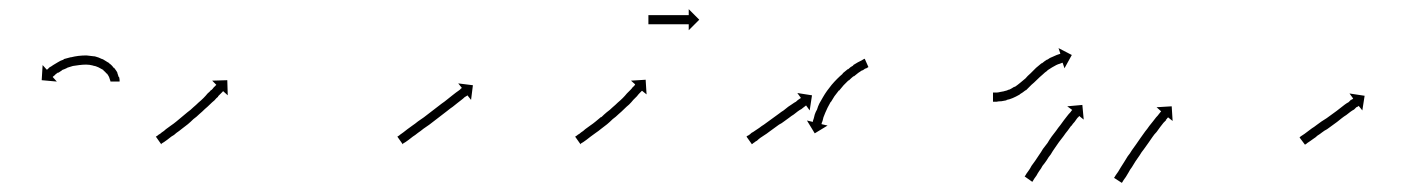

<svg xmlns="http://www.w3.org/2000/svg" viewBox="-20 -385 3104 419"><path d="M221 -208Q221 -208 221 -208Q221 -208 221 -208Q221 -208 221 -208Q221 -208 221 -208Q221 -209 220 -211Q220 -211 220 -211Q220 -211 220 -211Q220 -211 220 -211Q220 -211 220 -211Q219 -214 218 -217Q218 -217 218 -217Q218 -217 218 -217Q218 -217 218 -217Q218 -217 218 -217Q216 -221 213 -225Q213 -225 213 -225Q213 -225 213 -224Q213 -224 213 -224Q213 -224 213 -224Q210 -228 205 -232Q205 -232 205 -232Q205 -232 205 -232Q206 -232 206 -232Q206 -232 206 -232Q201 -235 195 -238Q195 -238 195 -238Q195 -238 195 -238Q195 -238 195 -238Q195 -238 195 -238Q189 -241 182 -242Q182 -242 182 -242Q182 -242 182 -242Q182 -242 182.5 -242Q183 -242 183 -242Q175 -244 168 -244Q168 -244 168 -244Q168 -244 168 -244Q168 -244 168 -244Q168 -244 168 -244Q161 -244 153 -243Q153 -243 153 -243Q153 -243 153 -243Q153 -243 153 -243Q153 -243 153 -243Q146 -242 139 -241Q139 -241 139 -241Q139 -241 139 -241Q139 -241 139 -241Q139 -241 139 -241Q133 -239 126 -237Q126 -237 126 -237Q126 -237 126 -237Q127 -237 127 -237Q127 -237 127 -237Q121 -234 115 -232Q115 -232 115.5 -232Q116 -232 116 -232Q116 -232 116 -232Q116 -232 116 -232Q111 -229 107 -226Q107 -226 107 -226Q107 -226 107 -226Q107 -227 107 -227Q107 -227 107 -227Q103 -224 100 -222Q100 -222 100.5 -222Q101 -222 101 -222Q101 -222 101 -222Q101 -222 101 -222Q98 -220 97 -219Q97 -219 97 -219Q97 -219 97 -219Q97 -219 97 -219Q97 -219 97 -219Q96 -218 95 -217L104 -207L71 -210L73 -243L82 -233Q83 -233 84 -234Q84 -234 84 -234Q84 -234 84 -234Q84 -234 84 -234Q84 -234 84 -234Q86 -236 88 -238Q88 -238 88 -238Q88 -238 88 -238Q88 -238 88 -238Q88 -238 88 -238Q92 -240 96 -243Q96 -243 96 -243Q96 -243 96 -243Q96 -243 96 -243Q96 -243 96 -243Q101 -246 106 -249Q106 -249 106 -249Q106 -249 106 -249Q106 -249 106 -249Q106 -249 106 -249Q112 -253 119 -255Q119 -255 119 -255Q119 -255 119 -255Q119 -255 119 -255.5Q119 -256 119 -256Q126 -258 134 -260Q134 -260 134 -260Q134 -260 134 -260Q134 -260 134.5 -260Q135 -260 135 -260Q143 -262 151 -263Q151 -263 151 -263Q151 -263 151 -263Q151 -263 151 -263Q151 -263 151 -263Q160 -264 168 -264Q168 -264 168.5 -264Q169 -264 169 -264Q169 -264 169 -264Q169 -264 169 -264Q178 -263 186 -262Q186 -262 186 -262Q186 -262 187 -262Q187 -262 187 -262Q187 -262 187 -262Q195 -260 203 -256Q203 -256 203 -256Q203 -256 203 -256Q203 -256 203.5 -256Q204 -256 204 -256Q211 -252 217 -248Q217 -248 217.5 -248Q218 -248 218 -248Q218 -248 218 -247.5Q218 -247 218 -247Q224 -243 228 -237Q228 -237 228 -237Q228 -237 229 -237Q229 -237 229 -237Q229 -237 229 -237Q233 -232 236 -227Q236 -227 236 -226.5Q236 -226 236 -226Q236 -226 236 -226Q236 -226 236 -226Q238 -221 239 -217Q239 -217 239 -217Q239 -217 240 -217Q240 -217 240 -216.5Q240 -216 240 -216Q241 -213 241 -210Q241 -210 241 -210Q241 -210 241 -210Q241 -210 241 -209.5Q241 -209 241 -209Q241 -208 241 -207H221Q221 -207 221 -208Z M322 -88Q324 -89 326 -91Q330 -93 333 -96Q338 -99 342 -103Q348 -107 353 -111Q353 -111 353 -111Q353 -111 353 -111Q353 -111 353 -111Q353 -111 353 -111Q359 -115 365 -120Q365 -120 365 -120Q365 -120 365 -120Q365 -120 365 -120Q365 -120 365 -120Q371 -125 377 -130Q377 -130 377 -130Q377 -130 377 -130Q377 -130 377 -130Q377 -130 377 -130Q383 -135 389 -140Q389 -140 389 -140Q389 -140 389 -140Q389 -140 389 -140Q389 -140 389 -140Q396 -145 402 -151Q402 -151 402 -151Q402 -151 402 -151Q402 -151 402 -151Q402 -151 402 -151Q408 -156 413 -161Q413 -161 413 -161Q413 -161 413 -161Q413 -161 413 -161Q413 -161 413 -161Q419 -166 424 -171Q424 -171 424 -171Q424 -171 424 -171Q424 -171 424 -171Q424 -171 424 -171Q429 -176 433 -181Q438 -185 441 -189V-188Q445 -192 447 -195Q450 -197 451 -199Q452 -199 452 -200L443 -209L476 -210L477 -177L467 -186Q466 -186 466 -185Q464 -183 462 -181Q459 -178 456 -175V-174Q452 -171 448 -166Q443 -162 438 -157Q438 -157 438 -157Q438 -157 438 -157Q438 -157 438 -157Q438 -157 438 -157Q433 -152 427 -147Q427 -147 427 -147Q427 -147 427 -147Q427 -147 427 -147Q427 -147 427 -147Q421 -141 415 -136Q415 -136 415 -136Q415 -136 415 -136Q415 -136 415 -136Q415 -136 415 -136Q409 -130 402 -125Q402 -125 402 -125Q402 -125 402 -125Q402 -125 402 -125Q402 -125 402 -125Q396 -119 390 -114Q390 -114 390 -114Q390 -114 390 -114Q390 -114 390 -114Q390 -114 390 -114Q383 -109 377 -104Q377 -104 377 -104Q377 -104 377 -104Q377 -104 377 -104Q377 -104 377 -104Q371 -99 365 -95Q365 -95 365 -95Q365 -95 365 -95Q365 -95 365 -95Q365 -95 365 -95Q360 -90 354 -87Q349 -83 345 -80Q341 -77 338 -75Q335 -73 333 -72Q332 -71 332 -70L320 -87Q321 -87 322 -88Z M849 -88Q851 -89 853 -91Q856 -93 860 -96Q864 -99 869 -103Q874 -107 880 -111Q886 -115 892 -120Q898 -124 905 -129Q911 -134 918 -139Q924 -144 931 -149Q937 -154 944 -159Q950 -163 956 -168Q961 -172 966 -176Q971 -180 975 -183Q979 -186 982 -188Q985 -190 986 -192Q987 -192 988 -193L980 -203L1012 -199L1008 -167L1000 -177Q1000 -177 999 -176Q997 -175 994 -173Q991 -170 987 -167Q983 -164 978 -160Q973 -156 968 -152Q962 -148 956 -143Q950 -138 943 -133Q937 -128 930 -123Q923 -118 917 -113Q910 -108 904 -104Q898 -99 892 -95Q886 -90 881 -87Q876 -83 872 -80Q868 -77 865 -75Q862 -73 860 -72Q859 -71 859 -70L847 -87Q848 -87 849 -88Z M1237 -88Q1239 -89 1241 -91Q1245 -93 1248 -96Q1253 -99 1257 -103Q1263 -107 1268 -111Q1268 -111 1268 -111Q1268 -111 1268 -111Q1268 -111 1268 -111Q1268 -111 1268 -111Q1274 -115 1280 -120Q1280 -120 1280 -120Q1280 -120 1280 -120Q1280 -120 1280 -120Q1280 -120 1280 -120Q1286 -125 1292 -130Q1292 -130 1292 -130Q1292 -130 1292 -130Q1292 -130 1292 -129.5Q1292 -129 1292 -129Q1298 -135 1304 -140Q1304 -140 1304 -140Q1304 -140 1304 -140Q1304 -140 1304 -140Q1304 -140 1304 -140Q1311 -145 1317 -151Q1317 -151 1317 -151Q1317 -151 1317 -151Q1317 -151 1317 -151Q1317 -151 1317 -151Q1323 -156 1328 -161Q1328 -161 1328 -161Q1328 -161 1328 -161Q1328 -161 1328 -161Q1328 -161 1328 -161Q1334 -166 1339 -171Q1339 -171 1339 -171Q1339 -171 1339 -171Q1339 -171 1339 -171Q1339 -171 1339 -171Q1344 -176 1348 -181Q1348 -181 1348 -181Q1348 -181 1348 -181Q1348 -181 1348 -181Q1348 -181 1348 -181Q1352 -185 1356 -189Q1359 -192 1361 -195Q1364 -197 1365 -199Q1366 -200 1366 -201L1357 -209L1389 -211L1391 -179L1381 -187Q1381 -187 1380 -186Q1378 -184 1376 -182Q1373 -179 1370 -175Q1366 -171 1362 -167Q1362 -167 1362 -167Q1362 -167 1362 -167Q1362 -167 1362 -167Q1362 -167 1362 -167Q1358 -162 1353 -157Q1353 -157 1353 -157Q1353 -157 1353 -157Q1353 -157 1353 -157Q1353 -157 1353 -157Q1347 -152 1342 -147Q1342 -147 1342 -147Q1342 -147 1342 -147Q1342 -147 1342 -147Q1342 -147 1342 -147Q1336 -141 1330 -136Q1330 -136 1330 -136Q1330 -136 1330 -136Q1330 -136 1330 -136Q1330 -136 1330 -136Q1324 -130 1317 -125Q1317 -125 1317 -125Q1317 -125 1317 -125Q1317 -125 1317 -125Q1317 -125 1317 -125Q1311 -119 1305 -114Q1305 -114 1305 -114Q1305 -114 1305 -114Q1305 -114 1305 -114Q1305 -114 1305 -114Q1298 -109 1292 -104Q1292 -104 1292 -104Q1292 -104 1292 -104Q1292 -104 1292 -104Q1292 -104 1292 -104Q1286 -99 1280 -95Q1280 -95 1280 -95Q1280 -95 1280 -95Q1280 -95 1280 -95Q1280 -95 1280 -95Q1275 -91 1269 -87Q1264 -83 1260 -80Q1256 -77 1253 -75Q1250 -73 1248 -72Q1247 -71 1247 -70L1235 -87Q1236 -87 1237 -88ZM1396 -352Q1397 -352 1397.5 -352Q1398 -352 1399 -352Q1400 -352 1401 -352Q1402 -352 1403 -352Q1404 -352 1405.5 -352Q1407 -352 1409 -352Q1410 -352 1412 -352Q1414 -352 1415 -352Q1417 -352 1419 -352Q1421 -352 1423 -352Q1425 -352 1427 -352Q1429 -352 1431 -352Q1433 -352 1435 -352Q1437 -352 1439 -352Q1441 -352 1443 -352Q1445 -352 1447 -352Q1449 -352 1451 -352Q1453 -352 1455 -352Q1457 -352 1458.5 -352Q1460 -352 1462 -352Q1464 -352 1465.5 -352Q1467 -352 1469 -352Q1470 -352 1471.5 -352Q1473 -352 1474 -352Q1476 -352 1477 -352Q1478 -352 1479 -352Q1479 -352 1480 -352Q1481 -352 1482 -352Q1482 -352 1482 -352Q1482 -352 1483 -352V-365L1506 -342L1483 -319V-332Q1482 -332 1482 -332Q1482 -332 1482 -332Q1481 -332 1480 -332Q1479 -332 1479 -332Q1478 -332 1477 -332Q1476 -332 1474 -332Q1473 -332 1471.5 -332Q1470 -332 1469 -332Q1467 -332 1465.5 -332Q1464 -332 1462 -332Q1460 -332 1458.5 -332Q1457 -332 1455 -332Q1453 -332 1451 -332Q1449 -332 1447 -332Q1445 -332 1443 -332Q1441 -332 1439 -332Q1437 -332 1435 -332Q1433 -332 1431 -332Q1429 -332 1427 -332Q1425 -332 1423 -332Q1421 -332 1419 -332Q1417 -332 1415 -332Q1414 -332 1412 -332Q1410 -332 1409 -332Q1407 -332 1405.5 -332Q1404 -332 1403 -332Q1402 -332 1401 -332Q1400 -332 1399 -332Q1398 -332 1397.5 -332Q1397 -332 1396 -332Q1396 -332 1395.5 -332Q1395 -332 1395 -332V-352Q1395 -352 1395.5 -352Q1396 -352 1396 -352Z M1610 -88Q1612 -89 1614 -90Q1617 -92 1620 -95Q1624 -97 1628 -100Q1632 -103 1637 -106Q1642 -110 1647 -113Q1652 -117 1658 -121Q1663 -125 1669 -129Q1674 -133 1680 -137Q1685 -141 1690 -144Q1695 -148 1700 -152Q1705 -155 1709 -158Q1713 -161 1717 -163Q1720 -166 1723 -168Q1725 -169 1726 -170Q1727 -171 1728 -171L1720 -182L1752 -177L1747 -144L1739 -155Q1739 -155 1738 -154Q1737 -153 1736 -152.5Q1735 -152 1734 -151Q1732 -149 1729 -147Q1725 -145 1721 -142Q1717 -139 1712 -135Q1707 -132 1702 -128Q1697 -124 1691 -120Q1686 -116 1680 -113Q1675 -109 1669 -105Q1664 -101 1658 -97Q1653 -93 1648 -90Q1644 -87 1639 -84Q1635 -81 1632 -78Q1628 -76 1626 -74Q1624 -73 1622 -71Q1621 -71 1621 -70L1609 -87Q1610 -87 1610 -88ZM1874 -238Q1874 -238 1874 -238Q1874 -238 1874 -238Q1874 -238 1874 -238Q1874 -238 1874 -238Q1872 -237 1869 -235Q1869 -235 1869 -235Q1869 -235 1869 -235Q1869 -235 1869 -235.5Q1869 -236 1869 -236Q1866 -234 1862 -231Q1862 -231 1862 -231.5Q1862 -232 1862 -232Q1862 -232 1862 -232Q1862 -232 1862 -232Q1858 -229 1853 -226Q1853 -226 1853 -226Q1853 -226 1853 -226Q1853 -226 1853 -226Q1853 -226 1853 -226Q1848 -222 1843 -218Q1843 -218 1843 -218Q1843 -218 1843 -219Q1843 -219 1843 -219Q1843 -219 1843 -219Q1837 -214 1832 -209Q1832 -209 1832 -209Q1832 -209 1832 -210Q1832 -210 1832 -210Q1832 -210 1832 -210Q1826 -204 1821 -199Q1821 -199 1821 -199Q1821 -199 1821 -199Q1821 -199 1821 -199Q1821 -199 1821 -199Q1816 -193 1811 -187Q1811 -187 1811 -187Q1811 -187 1811 -187Q1811 -187 1811 -187.5Q1811 -188 1811 -188Q1806 -181 1801 -175Q1801 -175 1801 -175Q1801 -175 1801 -175Q1801 -175 1801 -175Q1801 -175 1801 -175Q1797 -169 1793 -162Q1793 -162 1793 -162Q1793 -162 1793 -162Q1793 -163 1793 -163Q1793 -163 1793 -163Q1789 -156 1786 -150Q1786 -150 1786 -150Q1786 -150 1786 -150Q1786 -150 1786 -150Q1786 -150 1786 -150Q1783 -144 1781 -139Q1781 -139 1781 -139Q1781 -139 1781 -139Q1781 -139 1781 -139Q1781 -139 1781 -139Q1779 -134 1777 -129Q1777 -129 1777 -129Q1777 -129 1777 -129Q1777 -129 1777 -129Q1777 -129 1777 -129Q1776 -125 1775 -121Q1775 -121 1775 -121Q1775 -121 1775 -121Q1775 -121 1775 -121Q1775 -121 1775 -121Q1774 -118 1773 -116Q1773 -116 1773 -116Q1773 -116 1773 -116Q1773 -116 1773 -116Q1773 -116 1773 -116Q1773 -115 1773 -114L1786 -111L1758 -94L1741 -122L1754 -119Q1754 -120 1754 -121Q1754 -121 1754 -121Q1754 -121 1754 -121Q1754 -121 1754 -121Q1754 -121 1754 -121Q1755 -123 1756 -127Q1756 -127 1756 -127Q1756 -127 1756 -127Q1756 -127 1756 -127Q1756 -127 1756 -127Q1757 -131 1758 -135Q1758 -135 1758 -135Q1758 -135 1758 -135Q1758 -135 1758 -135Q1758 -135 1758 -135Q1760 -141 1763 -146Q1763 -146 1763 -146Q1763 -146 1763 -146Q1763 -146 1763 -146Q1763 -146 1763 -146Q1765 -153 1768 -159Q1768 -159 1768 -159Q1768 -159 1768 -159Q1768 -159 1768 -159Q1768 -159 1768 -159Q1772 -166 1776 -173Q1776 -173 1776 -173Q1776 -173 1776 -173Q1776 -173 1776 -173Q1776 -173 1776 -173Q1780 -180 1785 -187Q1785 -187 1785 -187Q1785 -187 1785 -187Q1785 -187 1785 -187Q1785 -187 1785 -187Q1790 -194 1795 -200Q1795 -200 1795 -200Q1795 -200 1795 -200Q1795 -200 1795 -200Q1795 -200 1795 -200Q1801 -207 1807 -213Q1807 -213 1807 -213Q1807 -213 1807 -213Q1807 -213 1807 -213Q1807 -213 1807 -213Q1813 -219 1819 -224Q1819 -224 1819 -224Q1819 -224 1819 -224Q1819 -224 1819 -224.5Q1819 -225 1819 -225Q1825 -230 1830 -234Q1830 -234 1830.5 -234Q1831 -234 1831 -234Q1831 -234 1831 -234Q1831 -234 1831 -234Q1836 -239 1842 -242Q1842 -242 1842 -242Q1842 -242 1842 -242Q1842 -243 1842 -243Q1842 -243 1842 -243Q1847 -246 1852 -249Q1852 -249 1852 -249Q1852 -249 1852 -249Q1852 -249 1852 -249Q1852 -249 1852 -249Q1856 -251 1860 -253Q1860 -253 1860 -253Q1860 -253 1860 -253Q1860 -253 1860 -253Q1860 -253 1860 -253Q1863 -255 1865 -256Q1865 -256 1865 -256Q1865 -256 1865 -256Q1865 -256 1865 -256Q1865 -256 1865 -256Q1866 -256 1867 -257L1875 -239Q1875 -238 1874 -238Z M2149 -183Q2149 -183 2149 -183Q2149 -183 2149 -183Q2149 -183 2149 -183Q2149 -183 2149 -183Q2151 -183 2154 -183Q2154 -183 2154 -183Q2154 -183 2154 -183Q2154 -183 2154 -183Q2154 -183 2154 -183Q2157 -183 2162 -184Q2162 -184 2162 -184Q2162 -184 2162 -184Q2162 -184 2161.5 -184Q2161 -184 2161 -184Q2166 -185 2172 -186Q2172 -186 2172 -186Q2172 -186 2171 -186Q2171 -186 2171 -186Q2171 -186 2171 -186Q2177 -187 2183 -190Q2183 -190 2183 -190Q2183 -190 2183 -190Q2182 -189 2182 -189Q2182 -189 2182 -189Q2188 -192 2194 -196Q2194 -196 2194 -196Q2194 -196 2194 -195Q2194 -195 2194 -195Q2194 -195 2194 -195Q2200 -199 2206 -204Q2206 -204 2206 -204Q2206 -204 2206 -204Q2206 -204 2206 -204Q2206 -204 2206 -204Q2212 -209 2218 -214Q2218 -214 2218 -214Q2218 -214 2218 -214Q2218 -214 2218 -214Q2218 -214 2218 -214Q2222 -219 2229 -225Q2236 -232 2241 -237Q2241 -237 2241 -237Q2241 -237 2241 -237Q2241 -237 2241 -237Q2241 -237 2241 -237Q2247 -242 2253 -247Q2253 -247 2253 -247Q2253 -247 2254 -247Q2254 -247 2254 -247Q2254 -247 2254 -247Q2260 -252 2265 -255Q2265 -255 2265.5 -255Q2266 -255 2266 -255Q2266 -255 2266 -255Q2266 -255 2266 -255Q2271 -259 2277 -261Q2277 -261 2277 -261Q2277 -261 2277 -261Q2277 -261 2277 -261Q2277 -261 2277 -261Q2282 -263 2286 -265Q2286 -265 2286 -265Q2286 -265 2286 -265Q2286 -265 2286 -265Q2286 -265 2286 -265Q2289 -266 2292 -267Q2292 -267 2292 -267Q2292 -267 2292 -267Q2292 -267 2292 -267Q2292 -267 2292 -267Q2293 -267 2294 -268L2290 -280L2319 -265L2303 -236L2299 -248Q2299 -248 2298 -248Q2298 -248 2298 -248Q2298 -248 2298 -248Q2298 -248 2298 -248Q2298 -248 2298 -248Q2295 -247 2293 -246Q2293 -246 2293 -246Q2293 -246 2293 -246Q2293 -246 2293 -246Q2293 -246 2293 -246Q2289 -245 2285 -243Q2285 -243 2285 -243Q2285 -243 2285 -243Q2285 -243 2285 -243Q2285 -243 2285 -243Q2281 -241 2276 -238Q2276 -238 2276 -238Q2276 -238 2276 -238Q2276 -238 2276 -238Q2276 -238 2276 -238Q2271 -235 2265 -231Q2265 -231 2265.5 -231Q2266 -231 2266 -231Q2266 -231 2266 -231Q2266 -231 2266 -231Q2260 -227 2255 -222Q2255 -222 2255 -222Q2255 -222 2255 -222Q2255 -222 2255 -222Q2255 -222 2255 -222Q2249 -217 2243 -211Q2236 -204 2231 -200Q2231 -200 2231 -200Q2231 -200 2231 -200Q2231 -200 2231 -200Q2231 -200 2231 -200Q2225 -194 2219 -188Q2219 -188 2218.5 -188Q2218 -188 2218 -188Q2218 -188 2218 -188Q2218 -188 2218 -188Q2212 -183 2205 -179Q2205 -179 2205 -178.5Q2205 -178 2205 -178Q2204 -178 2204 -178Q2204 -178 2204 -178Q2197 -174 2190 -171Q2190 -171 2190 -171Q2190 -171 2190 -171Q2190 -171 2190 -171Q2190 -171 2190 -171Q2183 -168 2177 -167Q2177 -167 2176.5 -166.5Q2176 -166 2176 -166Q2176 -166 2176 -166Q2176 -166 2176 -166Q2170 -165 2165 -164Q2165 -164 2164.5 -164Q2164 -164 2164 -164Q2164 -164 2164 -164Q2164 -164 2164 -164Q2159 -164 2155 -163Q2155 -163 2155 -163Q2155 -163 2155 -163Q2155 -163 2155 -163Q2155 -163 2155 -163Q2152 -163 2149 -163Q2149 -163 2149 -163Q2149 -163 2149 -163Q2149 -163 2149 -163Q2149 -163 2149 -163Q2148 -163 2147 -163V-183Q2148 -183 2149 -183ZM2217 -1Q2218 -3 2220 -6Q2222 -9 2225 -13Q2228 -17 2231 -23Q2235 -28 2239 -34Q2243 -40 2247 -46Q2252 -53 2256 -60Q2261 -66 2266 -73Q2270 -80 2275 -87Q2280 -94 2285 -100Q2289 -106 2294 -112Q2298 -118 2302 -123Q2306 -128 2309 -132Q2312 -136 2315 -139Q2317 -141 2318 -143Q2319 -144 2320 -145L2309 -153L2342 -156L2345 -124L2335 -132Q2334 -131 2334 -130Q2332 -129 2330 -126Q2328 -123 2325 -119Q2321 -115 2318 -110V-111Q2314 -105 2310 -100Q2305 -94 2301 -88Q2296 -82 2291 -75Q2287 -69 2282 -62Q2277 -55 2273 -48Q2268 -42 2264 -35Q2260 -29 2255 -23Q2252 -17 2248 -12Q2244 -6 2242 -2Q2239 2 2237 5Q2235 8 2234 10Q2233 11 2233 12L2216 0Q2217 -1 2217 -1ZM2412 2Q2413 0 2415 -3Q2417 -6 2420 -10Q2423 -15 2426 -20Q2429 -25 2433 -31Q2437 -37 2441 -44Q2446 -50 2450 -57Q2455 -64 2460 -71Q2465 -78 2469 -84Q2469 -84 2469 -84Q2469 -84 2469 -84Q2469 -84 2469 -84Q2469 -84 2469 -84Q2474 -91 2479 -98Q2479 -98 2479 -98Q2479 -98 2479 -98Q2479 -98 2479 -98Q2479 -98 2479 -98Q2484 -104 2488 -110Q2492 -115 2496 -120Q2500 -125 2503 -129Q2507 -133 2509 -136Q2511 -139 2513 -141Q2513 -141 2514 -142L2504 -151L2537 -153L2539 -121L2529 -129Q2529 -128 2528 -128Q2527 -126 2524 -123H2525Q2522 -120 2519 -117Q2516 -113 2512 -108Q2508 -103 2504 -97Q2499 -92 2495 -86Q2495 -86 2495 -86Q2495 -86 2495 -86Q2495 -86 2495 -86Q2495 -86 2495 -86Q2490 -79 2486 -73Q2486 -73 2486 -73Q2486 -73 2486 -73Q2486 -73 2486 -73Q2486 -73 2486 -73Q2481 -66 2476 -59Q2471 -53 2467 -46Q2462 -39 2458 -33Q2454 -26 2450 -20Q2446 -15 2443 -9Q2440 -4 2437 1Q2434 5 2432 8Q2430 11 2429 13Q2428 14 2428 14L2411 3Q2411 3 2412 2Z M2817 -86Q2819 -88 2821 -89Q2824 -91 2827 -93Q2831 -96 2835 -99Q2839 -102 2843 -105Q2848 -108 2853 -112Q2859 -116 2864 -120Q2870 -124 2875 -127Q2881 -131 2886 -135Q2891 -139 2897 -143Q2902 -147 2906 -150Q2911 -154 2915 -157Q2919 -160 2923 -162Q2926 -165 2928 -167Q2931 -168 2932 -169Q2933 -170 2933 -170L2925 -181L2958 -176L2953 -144L2945 -154Q2945 -154 2944 -153Q2943 -152 2940 -151Q2938 -149 2935 -146Q2931 -144 2927 -141Q2923 -138 2918 -134Q2913 -131 2908 -127Q2903 -123 2898 -119Q2892 -115 2887 -111Q2881 -107 2876 -103Q2870 -100 2865 -96Q2860 -92 2855 -89Q2851 -85 2846 -82Q2843 -80 2839 -77Q2835 -74 2833 -73Q2831 -71 2829 -70Q2828 -70 2828 -69L2816 -85Q2817 -86 2817 -86Z"/></svg>

Font: FRB American Cursive Just Arrows Light
Style: Italic
Weight: 300
Italic angle: -25°
Version: Version 2.0;Modular Font Editor K font №1